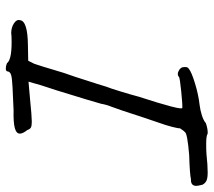

<svg xmlns="http://www.w3.org/2000/svg" viewBox="-56 -624 716 643"><g transform="rotate(90 301.5 -303.0)"><path d="M101 16 92 17Q73 17 59 8Q45 -1 48 -12Q50 -38 131 -39L184 -40L194 -60Q202 -83 217 -134Q222 -153 238 -198Q269 -294 271 -302Q276 -314 287 -350Q298 -386 304 -409Q351 -554 342 -556Q332 -557 287.5 -552.5Q243 -548 238 -545Q235 -541 228 -541Q222 -541 215 -545.5Q208 -550 206 -556Q205 -560 205 -567Q205 -574 211 -578Q222 -587 259.5 -598.5Q297 -610 332 -614Q349 -616 366.5 -621.5Q384 -627 393 -635Q414 -642 428 -641Q435 -636 462 -636Q485 -636 497 -637Q533 -641 558 -641Q577 -641 585.5 -637Q594 -633 599 -624Q603 -608 603 -603Q603 -584 581 -585Q564 -581 499 -579Q428 -573 423 -565Q418 -560 415.5 -556Q413 -552 410 -548Q411 -544 405.5 -522.5Q400 -501 392 -479L374 -426Q346 -339 338 -319Q331 -302 328 -284Q311 -225 300 -190.5Q289 -156 283 -135Q264 -79 254 -41L311 -46Q370 -52 388 -52Q402 -52 407.5 -49Q413 -46 416 -37Q428 -22 428 -12Q428 0 409 5Q390 10 350 9Q304 11 273.5 12.5Q243 14 232.5 17Q222 20 220 27Q220 35 211 35Q201 35 192 31Q179 13 101 16Z"/></g></svg>

Font: Caveat
Style: Regular
Weight: 400
Designer: Pablo Impallari
Foundry: Pablo Impallari
Version: Version 1.500; ttfautohint (v1.6)